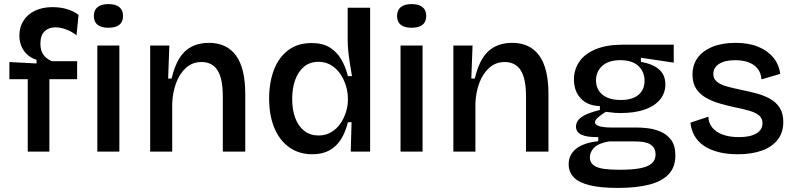

<svg xmlns="http://www.w3.org/2000/svg" viewBox="-20 -743 3898 941"><path d="M116 0V-355H26V-439L159 -432V-450Q131 -459 112.5 -476.5Q94 -494 84.5 -517.5Q75 -541 75 -568Q75 -610 95 -641.5Q115 -673 151.5 -690.5Q188 -708 237 -708Q278 -708 311 -697.5Q344 -687 365 -670L355 -570Q334 -587 306 -598Q278 -609 251 -609Q219 -609 198.5 -589.5Q178 -570 178 -529Q178 -504 186 -487Q194 -470 207 -459.5Q220 -449 233 -443H358V-355H222V0Z M457 0V-520H565V0ZM511 -607Q476 -607 458 -621.5Q440 -636 440 -665Q440 -693 458 -708Q476 -723 511 -723Q547 -723 565 -708Q583 -693 583 -665Q583 -636 565 -621.5Q547 -607 511 -607Z M716 0V-320V-520H810L804 -358H821Q835 -418 858.5 -456.5Q882 -495 918.5 -514Q955 -533 1004 -533Q1091 -533 1136.5 -471Q1182 -409 1182 -282V0H1072V-271Q1072 -358 1046 -398.5Q1020 -439 968 -439Q923 -439 891.5 -410.5Q860 -382 843 -336Q826 -290 824 -236V0Z M1511 13Q1445 13 1397 -21.5Q1349 -56 1324 -117.5Q1299 -179 1299 -260Q1299 -339 1322.5 -400.5Q1346 -462 1392.5 -497Q1439 -532 1507 -532Q1561 -532 1596 -510.5Q1631 -489 1652.5 -452Q1674 -415 1685 -370H1705Q1700 -399 1695 -430.5Q1690 -462 1687 -491.5Q1684 -521 1684 -544V-705H1794V-256V0H1699L1703 -144H1685Q1673 -95 1651 -60Q1629 -25 1594.5 -6Q1560 13 1511 13ZM1541 -79Q1576 -79 1603 -95Q1630 -111 1648 -137Q1666 -163 1675.5 -193.5Q1685 -224 1685 -251V-265Q1685 -285 1679.5 -308.5Q1674 -332 1662.5 -355.5Q1651 -379 1634 -398Q1617 -417 1593.5 -428.5Q1570 -440 1541 -440Q1499 -440 1470.5 -416.5Q1442 -393 1427 -352Q1412 -311 1412 -258Q1412 -204 1427.5 -163.5Q1443 -123 1472 -101Q1501 -79 1541 -79Z M1943 0V-520H2051V0ZM1997 -607Q1962 -607 1944 -621.5Q1926 -636 1926 -665Q1926 -693 1944 -708Q1962 -723 1997 -723Q2033 -723 2051 -708Q2069 -693 2069 -665Q2069 -636 2051 -621.5Q2033 -607 1997 -607Z M2202 0V-320V-520H2296L2290 -358H2307Q2321 -418 2344.5 -456.5Q2368 -495 2404.5 -514Q2441 -533 2490 -533Q2577 -533 2622.5 -471Q2668 -409 2668 -282V0H2558V-271Q2558 -358 2532 -398.5Q2506 -439 2454 -439Q2409 -439 2377.5 -410.5Q2346 -382 2329 -336Q2312 -290 2310 -236V0Z M3008 178Q2924 178 2870.5 165Q2817 152 2792 126Q2767 100 2767 62Q2767 16 2803 -13.5Q2839 -43 2912 -51V-71Q2858 -70 2830.5 -82.5Q2803 -95 2803 -122Q2803 -150 2830.5 -169.5Q2858 -189 2920 -204V-223Q2859 -225 2826 -261Q2793 -297 2793 -353Q2793 -404 2820.5 -442.5Q2848 -481 2901.5 -502.5Q2955 -524 3031 -524H3282V-436L3121 -460V-440Q3181 -429 3211 -402Q3241 -375 3241 -329Q3241 -288 3215.5 -256Q3190 -224 3141 -206.5Q3092 -189 3021 -189Q3008 -189 2993 -190Q2978 -191 2949 -195Q2925 -180 2910.5 -167Q2896 -154 2896 -144Q2896 -134 2908.5 -128Q2921 -122 2940 -120Q2959 -118 2976 -118H3104Q3124 -118 3155 -114.5Q3186 -111 3217 -98Q3248 -85 3269 -57.5Q3290 -30 3290 19Q3290 75 3258 110Q3226 145 3163 161.5Q3100 178 3008 178ZM3015 89Q3079 89 3118 81.5Q3157 74 3175 57Q3193 40 3193 14Q3193 -10 3181 -23.5Q3169 -37 3151.5 -42.5Q3134 -48 3116 -49Q3098 -50 3085 -50H2966Q2913 -41 2892 -19.5Q2871 2 2871 28Q2871 53 2889 66.5Q2907 80 2939.5 84.5Q2972 89 3015 89ZM3022 -253Q3080 -253 3109.5 -278.5Q3139 -304 3139 -346Q3139 -391 3109 -419.5Q3079 -448 3020 -448Q2962 -448 2931.5 -420Q2901 -392 2901 -349Q2901 -320 2915 -298.5Q2929 -277 2955.5 -265Q2982 -253 3022 -253Z M3596 13Q3542 13 3500 2Q3458 -9 3428.5 -29.5Q3399 -50 3383 -79Q3367 -108 3364 -142L3452 -171Q3452 -142 3470 -119Q3488 -96 3521.5 -83.5Q3555 -71 3602 -71Q3657 -71 3687 -89Q3717 -107 3717 -139Q3717 -163 3700.5 -177Q3684 -191 3653.5 -200Q3623 -209 3582 -217Q3545 -225 3508.5 -235.5Q3472 -246 3441.5 -263Q3411 -280 3392.5 -307.5Q3374 -335 3374 -377Q3374 -425 3399 -459.5Q3424 -494 3471.5 -513.5Q3519 -533 3585 -533Q3649 -533 3695.5 -514Q3742 -495 3770 -461Q3798 -427 3804 -381L3712 -354Q3710 -385 3693.5 -406Q3677 -427 3649 -437.5Q3621 -448 3583 -448Q3533 -448 3504.5 -430Q3476 -412 3476 -381Q3476 -357 3493.5 -342.5Q3511 -328 3541.5 -319.5Q3572 -311 3611 -303Q3651 -295 3688 -285Q3725 -275 3754.5 -258.5Q3784 -242 3801.5 -214.5Q3819 -187 3819 -145Q3819 -94 3791.5 -58.5Q3764 -23 3714 -5Q3664 13 3596 13Z"/></svg>

Font: Bricolage Grotesque 96pt ExtraBold Medium
Style: Regular
Weight: 500
Version: Version 1.001;gftools[0.9.33.dev8+g029e19f]